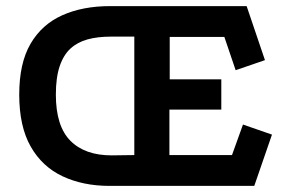

<svg xmlns="http://www.w3.org/2000/svg" viewBox="-20 -609 942 629"><path d="M339 0Q252 0 185 -31.5Q118 -63 80.5 -129Q43 -195 43 -299Q43 -402 80 -465.5Q117 -529 184 -559Q251 -589 341 -589H788L848 -412L752 -379L715 -488H536V-349H705V-250H535V-101H740L776 -201L871 -168L813 0ZM343 -489Q300 -489 267 -480Q234 -471 211 -450Q188 -429 175.5 -392Q163 -355 163 -299Q163 -196 210.5 -148Q258 -100 346 -100L420 -101V-489Z"/></svg>

Font: Podkova
Style: Bold
Weight: 700
Designer: Ilya Yudin
Foundry: Cyreal (www.cyreal.org)
Version: Version 2.102; ttfautohint (v1.8.1.43-b0c9)